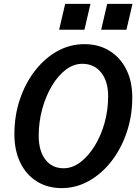

<svg xmlns="http://www.w3.org/2000/svg" viewBox="-20 -957 704 987"><path d="M297 10Q225 10 170 -24Q115 -58 84.5 -120.5Q54 -183 54 -268Q54 -362 82 -445.5Q110 -529 159.5 -593Q209 -657 274 -693.5Q339 -730 414 -730Q488 -730 543.5 -695.5Q599 -661 630 -598.5Q661 -536 660 -450Q659 -357 630.5 -274Q602 -191 552 -127Q502 -63 436.5 -26.5Q371 10 297 10ZM307 -92Q352 -92 393 -123Q434 -154 466.5 -206.5Q499 -259 517.5 -325Q536 -391 536 -462Q536 -539 500 -584Q464 -629 403 -629Q358 -629 317.5 -598Q277 -567 246 -514.5Q215 -462 197 -396Q179 -330 179 -259Q179 -181 213.5 -136.5Q248 -92 307 -92ZM500 -804 531 -937H661L630 -804ZM284 -804 315 -937H445L414 -804Z"/></svg>

Font: Instrument Sans SemiCondensed SemiBold Italic
Style: Regular
Weight: 600
Width: 4
Italic angle: -13°
Designer: Rodrigo Fuenzalida
Foundry: fragTYPE
Version: Version 1.000; ttfautohint (v1.8.4.7-5d5b);gftools[0.9.28]